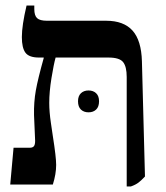

<svg xmlns="http://www.w3.org/2000/svg" viewBox="-20 -667 599 694"><path d="M504 -29Q491 -15 480.5 -7Q470 1 453 7H438V-389Q438 -426 425 -442.5Q412 -459 372 -459H181Q174 -434 166 -384.5Q158 -335 158 -295Q158 -263 164 -222.5Q170 -182 171 -175Q183 -99 183 -71Q183 -38 171 0H17L29 -133H88Q98 -133 102.5 -138.5Q107 -144 107 -158L103 -251Q102 -298 109.5 -340Q117 -382 138 -457V-459H121Q85 -459 72 -476.5Q59 -494 59 -533Q59 -575 76 -647H104V-634Q104 -611 114 -601.5Q124 -592 150 -592H364Q427 -592 459 -556.5Q491 -521 493 -445ZM300 -340Q317 -340 327.5 -330Q338 -320 338 -301Q338 -281 327.5 -271Q317 -261 300 -261Q283 -261 272.5 -271Q262 -281 262 -301Q262 -320 272.5 -330Q283 -340 300 -340Z"/></svg>

Font: Noto Serif Hebrew SemiBold
Style: Regular
Weight: 600
Designer: Monotype Design Team
Foundry: Monotype Imaging Inc.
Version: Version 1.000